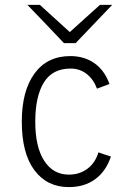

<svg xmlns="http://www.w3.org/2000/svg" viewBox="-20 -752 533 784"><path d="M261 12Q172 12 120.5 -57Q69 -126 69 -255Q69 -381 121 -452Q173 -523 267 -523Q324 -523 365.5 -494Q407 -465 427 -409Q414 -404 401.5 -399.5Q389 -395 376 -390Q362 -428 334 -450Q306 -472 268 -472Q194 -472 159 -415Q124 -358 124 -255Q124 -152 160.5 -95.5Q197 -39 261 -39Q305 -39 337 -63Q369 -87 382 -130Q395 -125 407.5 -121Q420 -117 433 -113Q413 -53 369 -20.5Q325 12 261 12ZM289 -576H241Q204 -615 167 -654Q130 -693 92 -732H143Q173 -704 204 -676.5Q235 -649 265 -621L388 -732H438Q401 -693 363.5 -654Q326 -615 289 -576Z"/></svg>

Font: Transpass ExtraLight
Style: Regular
Weight: 200
Designer: Delve Withrington
Foundry: Delve Fonts
Version: Version 1.001;December 18, 2019;FontCreator 12.0.0.2547 64-b